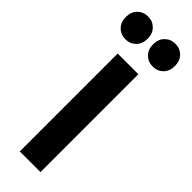

<svg xmlns="http://www.w3.org/2000/svg" viewBox="-326 -956 971 971"><g transform="rotate(45 159.5 -471.0)"><path d="M85.5 0V-700H233.5V0ZM62.5 -778.5Q28.5 -778.5 6.2 -800.8Q-16 -823 -16 -860Q-16 -897 6.2 -919.2Q28.5 -941.5 62.5 -941.5Q95 -941.5 117.5 -919.2Q140 -897 140 -860Q140 -823 117.5 -800.8Q95 -778.5 62.5 -778.5ZM257 -778.5Q224 -778.5 201.5 -800.8Q179 -823 179 -860Q179 -897 201.5 -919.2Q224 -941.5 257 -941.5Q290.5 -941.5 312.8 -919.2Q335 -897 335 -860Q335 -823 312.8 -800.8Q290.5 -778.5 257 -778.5Z"/></g></svg>

Font: Geologica Cursive SemiBold
Style: Regular
Weight: 600
Designer: Sindre Bremnes, Frode Helland
Foundry: Monokrom Skriftforlag AS
Version: Version 1.010;gftools[0.9.28]